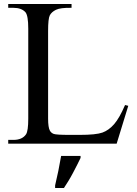

<svg xmlns="http://www.w3.org/2000/svg" viewBox="-20 -717 683 958"><path d="M604 -193 620 -189 562 0H21V-19H47Q91 -19 110 -47Q121 -64 121 -125V-574Q121 -639 107 -656Q87 -678 47 -678H21V-697H337V-678Q281 -679 259 -668Q237 -657 228.5 -640.5Q220 -624 220 -563V-125Q220 -81 229 -65Q235 -54 247.5 -49Q260 -44 327 -44H378Q459 -44 491 -55.5Q523 -67 549.5 -97.5Q576 -128 604 -193ZM255 208Q263 175 271 136Q279 97 285 61H382V71Q375 86 365 105.5Q355 125 344 146Q333 167 321 186.5Q309 206 299 221H255Z"/></svg>

Font: MM Ethnic
Style: Regular
Weight: 400
Designer: Khon Soe Zaw Thu
Version: Version 1.00 July 18, 2016, initial release